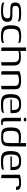

<svg xmlns="http://www.w3.org/2000/svg" viewBox="1654 -2202 555 3902"><g transform="rotate(90 1931.0 -251.5)"><path d="M200 4Q183 4 157.5 3Q132 2 105.5 -1.5Q79 -5 58 -12Q48 -16 42 -20Q36 -24 33.5 -34Q31 -44 31 -64Q53 -53 83 -46.5Q113 -40 143 -38Q173 -36 193 -36Q223 -36 251.5 -38.5Q280 -41 303 -49.5Q326 -58 339.5 -75Q353 -92 353 -120Q353 -161 332 -172.5Q311 -184 275 -184H174Q137 -184 104.5 -188.5Q72 -193 51.5 -213.5Q31 -234 31 -283Q31 -336 57 -362Q83 -388 130.5 -396Q178 -404 241 -404Q264 -404 296 -403Q328 -402 357 -397Q377 -394 390.5 -389.5Q404 -385 410.5 -377Q417 -369 417 -354V-334Q408 -344 387 -350Q366 -356 338.5 -359Q311 -362 282 -362.5Q253 -363 228 -363Q196 -363 166 -359Q136 -355 117.5 -339.5Q99 -324 99 -287Q99 -259 111 -246Q123 -233 143.5 -229.5Q164 -226 190 -226H293Q331 -226 360.5 -219.5Q390 -213 406.5 -190.5Q423 -168 423 -120Q423 -67 394 -40Q365 -13 314.5 -4.5Q264 4 200 4Z M711 6Q633 6 585 -10Q537 -26 515.5 -69.5Q494 -113 494 -197Q494 -282 515.5 -327Q537 -372 585 -388.5Q633 -405 711 -405Q737 -405 759.5 -403Q782 -401 811 -396Q827 -394 837 -388.5Q847 -383 851 -373.5Q855 -364 855 -346Q844 -352 820.5 -356Q797 -360 771 -362.5Q745 -365 725 -365Q665 -365 630 -349.5Q595 -334 580.5 -298.5Q566 -263 566 -201Q566 -139 580 -102.5Q594 -66 629 -51Q664 -36 725 -36Q753 -36 778 -38.5Q803 -41 823.5 -45.5Q844 -50 855 -56V-34Q855 -19 836.5 -10.5Q818 -2 786 2Q754 6 711 6Z M974 0Q954 0 949.5 -6Q945 -12 945 -31V-504H1015V-385Q1026 -390 1047.5 -392.5Q1069 -395 1092.5 -397Q1116 -399 1136 -399Q1196 -399 1232 -387.5Q1268 -376 1285 -354.5Q1302 -333 1307.5 -301.5Q1313 -270 1313 -230V-39Q1313 -22 1310.5 -13.5Q1308 -5 1301 -2.5Q1294 0 1280 0H1245V-246Q1245 -294 1231.5 -319Q1218 -344 1191 -353Q1164 -362 1125 -362Q1110 -362 1088.5 -360.5Q1067 -359 1046.5 -356Q1026 -353 1015 -348V0Z M1451 0Q1428 0 1428 -24V-370Q1457 -383 1504.5 -393Q1552 -403 1614 -403Q1672 -403 1708 -395Q1744 -387 1763 -371Q1782 -355 1788.5 -329.5Q1795 -304 1795 -268V-30Q1795 -19 1792.5 -12Q1790 -5 1783.5 -2.5Q1777 0 1764 0H1725V-282Q1725 -322 1699 -341Q1673 -360 1614 -360Q1595 -360 1572.5 -357Q1550 -354 1530 -348.5Q1510 -343 1497 -334V0Z M2098 6Q2040 6 2000.5 -2Q1961 -10 1937.5 -32Q1914 -54 1903.5 -93.5Q1893 -133 1893 -196Q1893 -268 1911 -314Q1929 -360 1975 -382Q2021 -404 2104 -404Q2168 -404 2206.5 -387Q2245 -370 2262.5 -335Q2280 -300 2280 -244V-187H1998Q1998 -199 2004 -207.5Q2010 -216 2026 -216H2217L2216 -245Q2215 -307 2189.5 -335Q2164 -363 2101 -363Q2048 -363 2018 -347Q1988 -331 1976 -295Q1964 -259 1964 -197Q1964 -131 1977.5 -96.5Q1991 -62 2023 -49.5Q2055 -37 2110 -37Q2129 -37 2153.5 -38.5Q2178 -40 2203 -42Q2228 -44 2247.5 -47.5Q2267 -51 2275 -55V-43Q2275 -33 2269.5 -24Q2264 -15 2247 -9Q2225 0 2187.5 3Q2150 6 2098 6Z M2454 4Q2407 4 2391 -21Q2375 -46 2375 -94V-399H2445V-98Q2445 -57 2454 -43Q2463 -29 2486 -29Q2494 -29 2506 -31Q2518 -33 2521 -34V-3Q2518 -2 2509.5 -0.5Q2501 1 2487.5 2.5Q2474 4 2454 4ZM2411 -457Q2394 -457 2384 -462Q2374 -467 2374 -483Q2374 -499 2383.5 -504Q2393 -509 2410 -509Q2429 -509 2438 -504Q2447 -499 2446 -483Q2446 -467 2437 -462Q2428 -457 2411 -457Z M2570 -202Q2570 -283 2591.5 -326Q2613 -369 2654 -385Q2695 -401 2754 -401Q2771 -401 2794.5 -400Q2818 -399 2842 -396.5Q2866 -394 2884 -391Q2902 -388 2909 -385L2888 -375V-505H2957L2956 -201Q2956 -133 2947 -92.5Q2938 -52 2916.5 -32Q2895 -12 2856.5 -5Q2818 2 2760 2Q2706 2 2669 -5Q2632 -12 2610.5 -33Q2589 -54 2579.5 -94Q2570 -134 2570 -202ZM2754 -38Q2799 -38 2825.5 -43.5Q2852 -49 2866 -65.5Q2880 -82 2884 -112Q2888 -142 2888 -191V-353Q2877 -354 2856.5 -355Q2836 -356 2814 -357Q2792 -358 2775 -358Q2727 -358 2697 -345.5Q2667 -333 2653.5 -298.5Q2640 -264 2640 -199Q2640 -130 2650.5 -95.5Q2661 -61 2686 -49.5Q2711 -38 2754 -38Z M3255 6Q3197 6 3157.5 -2Q3118 -10 3094.5 -32Q3071 -54 3060.5 -93.5Q3050 -133 3050 -196Q3050 -268 3068 -314Q3086 -360 3132 -382Q3178 -404 3261 -404Q3325 -404 3363.5 -387Q3402 -370 3419.5 -335Q3437 -300 3437 -244V-187H3155Q3155 -199 3161 -207.5Q3167 -216 3183 -216H3374L3373 -245Q3372 -307 3346.5 -335Q3321 -363 3258 -363Q3205 -363 3175 -347Q3145 -331 3133 -295Q3121 -259 3121 -197Q3121 -131 3134.5 -96.5Q3148 -62 3180 -49.5Q3212 -37 3267 -37Q3286 -37 3310.5 -38.5Q3335 -40 3360 -42Q3385 -44 3404.5 -47.5Q3424 -51 3432 -55V-43Q3432 -33 3426.5 -24Q3421 -15 3404 -9Q3382 0 3344.5 3Q3307 6 3255 6Z M3601 0H3557Q3544 0 3537.5 -6.5Q3531 -13 3531 -31V-379Q3553 -386 3591.5 -394Q3630 -402 3687 -402Q3741 -402 3772.5 -394.5Q3804 -387 3818.5 -374Q3833 -361 3837.5 -342.5Q3842 -324 3842 -301H3775L3774 -315Q3773 -338 3759 -348.5Q3745 -359 3726 -361.5Q3707 -364 3688 -364Q3659 -364 3636.5 -359Q3614 -354 3601 -346Z"/></g></svg>

Font: Genos
Style: Regular
Weight: 400
Designer: Robert E. Leuschke
Foundry: Robert E. Leuschke
Version: Version 1.010